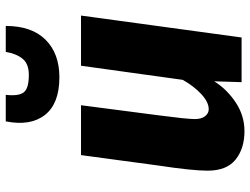

<svg xmlns="http://www.w3.org/2000/svg" viewBox="-121 -737 868 666"><g transform="rotate(-90 313.0 -404.0)"><path d="M191 10Q131 10 92.5 -20.8Q54 -51.5 54 -118Q54 -171.5 72 -290Q81 -357 90 -423.8Q99 -490.5 108 -557H281Q272 -489.5 263.5 -422.5Q255 -355.5 246 -288Q239.5 -238.5 236.2 -207Q233 -175.5 233 -162Q233 -139 243 -126.5Q253 -114 267 -114Q292 -114 319.8 -140Q347.5 -166 369 -204L418 -557H592L516 0H361L364 -95Q336.5 -51 290.8 -20.5Q245 10 191 10ZM378 -632Q286.5 -632 247.2 -682.2Q208 -732.5 225 -818H317Q312 -773 325.8 -755.5Q339.5 -738 386 -738Q425 -738 442.5 -760Q460 -782 466 -818H556Q556 -728 508.2 -680Q460.5 -632 378 -632Z"/></g></svg>

Font: Merriweather Sans ExtraBold
Style: Italic
Weight: 800
Italic angle: -7.5°
Designer: Eben Sorkin
Foundry: Eben Sorkin
Version: Version 2.001; ttfautohint (v1.8.3)